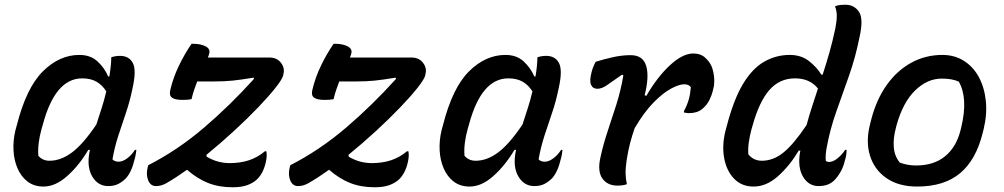

<svg xmlns="http://www.w3.org/2000/svg" viewBox="-20 -777 4240 811"><path d="M315 -545Q362 -545 391.5 -518Q421 -491 437 -454H442Q450 -504 450 -535Q467 -541 487 -541Q525 -541 541 -511Q557 -481 540 -405Q529 -350 512 -300.5Q495 -251 479.5 -203Q464 -155 455 -104Q464 -94 481 -94Q498 -94 517 -108Q536 -122 550 -144H556Q555 -135 553.5 -125.5Q552 -116 548 -102Q536 -51 512 -24Q496 -8 478.5 0.5Q461 9 437 9Q394 9 370 -31Q346 -71 358 -135Q359 -140 360 -144H353Q314 -78 264 -33.5Q214 11 164 11Q124 11 96.5 -10Q69 -31 54 -66Q39 -101 37 -142.5Q35 -184 45 -226L51 -248Q91 -406 161 -475.5Q231 -545 315 -545ZM142 -119Q160 -98 189 -98Q237 -98 284 -133Q331 -168 387 -251Q398 -285 409 -319Q420 -353 429 -391Q412 -418 387.5 -432Q363 -446 327 -446Q213 -446 161 -251L156 -234Q147 -202 143.5 -173.5Q140 -145 142 -119Z M789 -592H797Q827 -592 848 -581.5Q869 -571 864 -551Q862 -543 858 -534H1118Q1150 -534 1167 -511.5Q1184 -489 1177 -464L1176 -458Q1172 -442 1144 -406.5Q1116 -371 1070.5 -323.5Q1025 -276 968.5 -224Q912 -172 852 -123L853 -115Q879 -100 903 -94Q927 -88 950 -88Q995 -88 1031.5 -100Q1068 -112 1099 -138H1105Q1107 -128 1106.5 -117.5Q1106 -107 1103 -93Q1092 -43 1063 -17Q1047 -3 1023 5.5Q999 14 962 14Q904 14 858 -4.5Q812 -23 770 -60Q724 -27 684 -4Q662 9 639 9Q616 9 606 -15Q596 -39 604 -71L606 -79Q731 -143 842 -238Q953 -333 1053 -444L1051 -449Q997 -440 962.5 -436.5Q928 -433 887 -433H813Q807 -417 800.5 -398.5Q794 -380 789 -358Q774 -355 751 -355Q719 -355 706 -365Q693 -375 700 -400Q712 -450 735.5 -499Q759 -548 789 -592Z M1389 -592H1397Q1427 -592 1448 -581.5Q1469 -571 1464 -551Q1462 -543 1458 -534H1718Q1750 -534 1767 -511.5Q1784 -489 1777 -464L1776 -458Q1772 -442 1744 -406.5Q1716 -371 1670.5 -323.5Q1625 -276 1568.5 -224Q1512 -172 1452 -123L1453 -115Q1479 -100 1503 -94Q1527 -88 1550 -88Q1595 -88 1631.5 -100Q1668 -112 1699 -138H1705Q1707 -128 1706.5 -117.5Q1706 -107 1703 -93Q1692 -43 1663 -17Q1647 -3 1623 5.5Q1599 14 1562 14Q1504 14 1458 -4.5Q1412 -23 1370 -60Q1324 -27 1284 -4Q1262 9 1239 9Q1216 9 1206 -15Q1196 -39 1204 -71L1206 -79Q1331 -143 1442 -238Q1553 -333 1653 -444L1651 -449Q1597 -440 1562.5 -436.5Q1528 -433 1487 -433H1413Q1407 -417 1400.5 -398.5Q1394 -380 1389 -358Q1374 -355 1351 -355Q1319 -355 1306 -365Q1293 -375 1300 -400Q1312 -450 1335.5 -499Q1359 -548 1389 -592Z M2115 -545Q2162 -545 2191.5 -518Q2221 -491 2237 -454H2242Q2250 -504 2250 -535Q2267 -541 2287 -541Q2325 -541 2341 -511Q2357 -481 2340 -405Q2329 -350 2312 -300.5Q2295 -251 2279.5 -203Q2264 -155 2255 -104Q2264 -94 2281 -94Q2298 -94 2317 -108Q2336 -122 2350 -144H2356Q2355 -135 2353.5 -125.5Q2352 -116 2348 -102Q2336 -51 2312 -24Q2296 -8 2278.5 0.5Q2261 9 2237 9Q2194 9 2170 -31Q2146 -71 2158 -135Q2159 -140 2160 -144H2153Q2114 -78 2064 -33.5Q2014 11 1964 11Q1924 11 1896.5 -10Q1869 -31 1854 -66Q1839 -101 1837 -142.5Q1835 -184 1845 -226L1851 -248Q1891 -406 1961 -475.5Q2031 -545 2115 -545ZM1942 -119Q1960 -98 1989 -98Q2037 -98 2084 -133Q2131 -168 2187 -251Q2198 -285 2209 -319Q2220 -353 2229 -391Q2212 -418 2187.5 -432Q2163 -446 2127 -446Q2013 -446 1961 -251L1956 -234Q1947 -202 1943.5 -173.5Q1940 -145 1942 -119Z M2496 -516Q2531 -527 2569 -535.5Q2607 -544 2644 -544Q2696 -544 2709.5 -498.5Q2723 -453 2703 -375L2710 -372Q2757 -453 2810.5 -502Q2864 -551 2908 -551Q2926 -551 2939.5 -545.5Q2953 -540 2963 -529Q2983 -510 2990 -484.5Q2997 -459 2997 -437.5Q2997 -416 2994 -407L2990 -390Q2987 -377 2977 -355.5Q2967 -334 2946 -316.5Q2925 -299 2889 -299Q2881 -299 2869 -302V-308Q2883 -334 2889.5 -357.5Q2896 -381 2898 -409Q2889 -421 2870 -421Q2849 -421 2815 -403Q2781 -385 2741 -344.5Q2701 -304 2661 -236Q2650 -205 2641.5 -172.5Q2633 -140 2627 -101Q2622 -67 2622.5 -43.5Q2623 -20 2628 1Q2612 7 2588 7Q2546 7 2524.5 -23Q2503 -53 2516 -111Q2528 -167 2546.5 -222Q2565 -277 2583.5 -335.5Q2602 -394 2613 -458L2608 -462Q2565 -432 2543.5 -417Q2522 -402 2503 -402Q2484 -402 2476.5 -419Q2469 -436 2479 -473Q2483 -491 2496 -516Z M3316 -545Q3365 -545 3398.5 -518Q3432 -491 3449 -462H3455Q3470 -508 3483.5 -555.5Q3497 -603 3508 -655Q3514 -684 3514.5 -707.5Q3515 -731 3507 -750Q3518 -755 3528 -756Q3538 -757 3551 -757Q3588 -757 3608 -727.5Q3628 -698 3611 -622Q3594 -536 3566.5 -458Q3539 -380 3512.5 -305.5Q3486 -231 3472 -154Q3466 -124 3468 -98Q3473 -93 3482 -93Q3499 -93 3518 -108.5Q3537 -124 3550 -144H3556Q3556 -134 3554.5 -123.5Q3553 -113 3548 -96Q3542 -72 3532.5 -54.5Q3523 -37 3511 -23Q3497 -6 3479 1.5Q3461 9 3438 9Q3395 9 3371.5 -31.5Q3348 -72 3360 -138L3361 -141H3354Q3315 -76 3266 -32.5Q3217 11 3163 11Q3113 11 3081 -22Q3049 -55 3039 -108.5Q3029 -162 3044 -223L3050 -245Q3079 -357 3118.5 -422.5Q3158 -488 3208 -516.5Q3258 -545 3316 -545ZM3141 -125Q3163 -98 3198 -98Q3246 -98 3289 -132.5Q3332 -167 3387 -249Q3398 -290 3410.5 -328Q3423 -366 3435 -403Q3401 -446 3338 -446Q3273 -446 3230 -397Q3187 -348 3159 -247L3154 -230Q3147 -204 3143 -176.5Q3139 -149 3141 -125Z M3961 -545Q4012 -545 4051.5 -520Q4091 -495 4114.5 -451.5Q4138 -408 4144 -351.5Q4150 -295 4135 -232L4131 -216Q4103 -102 4035.5 -45.5Q3968 11 3854 11Q3776 11 3724.5 -24.5Q3673 -60 3654.5 -120.5Q3636 -181 3656 -256L3660 -272Q3682 -357 3725.5 -418Q3769 -479 3829 -512Q3889 -545 3961 -545ZM3958 -445Q3897 -445 3845.5 -395Q3794 -345 3767 -248L3764 -236Q3752 -191 3755.5 -153.5Q3759 -116 3781 -90Q3814 -78 3849 -78Q3924 -78 3971.5 -116.5Q4019 -155 4037 -226L4040 -238Q4070 -362 4030 -432Q4003 -445 3958 -445Z"/></svg>

Font: Recursive Mn Csl St Med
Style: Italic
Weight: 500
Italic angle: -15°
Monospace: yes
Version: Version 1.079;hotconv 1.0.112;makeotfexe 2.5.65598; ttfautoh